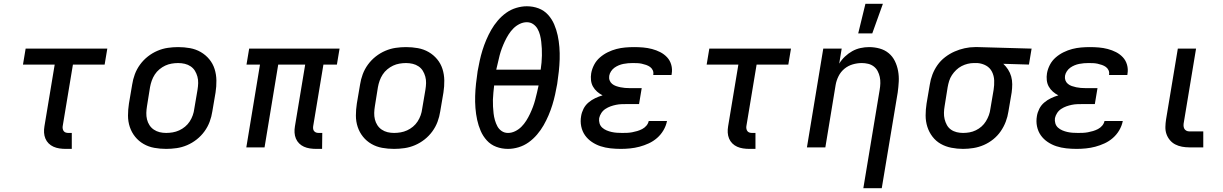

<svg xmlns="http://www.w3.org/2000/svg" viewBox="-20 -776 6440 1011"><path d="M358 8H326Q309 8 292.5 5.5Q276 3 261.5 -3.5Q247 -10 236 -21Q225 -32 219 -46.5Q213 -61 212 -77.5Q211 -94 214 -111L268 -436H101L115 -520H545L531 -436H364L310 -111Q309 -104 310.5 -97Q312 -90 316 -85Q320 -80 326.5 -78Q333 -76 340 -76H358Z M855 8Q823 8 792.5 2.5Q762 -3 736 -18Q710 -33 691.5 -56Q673 -79 663.5 -107.5Q654 -136 654 -167.5Q654 -199 659 -231L676 -331Q680 -358 690 -385Q700 -412 717.5 -436Q735 -460 758.5 -478.5Q782 -497 809 -508.5Q836 -520 863.5 -524Q891 -528 918 -528Q950 -528 980.5 -522.5Q1011 -517 1037 -502Q1063 -487 1082 -464Q1101 -441 1110 -412.5Q1119 -384 1119.5 -352.5Q1120 -321 1115 -289L1098 -189Q1094 -162 1084 -135Q1074 -108 1056.5 -84Q1039 -60 1015.5 -41.5Q992 -23 965 -11.5Q938 0 910 4Q882 8 855 8ZM855 -76Q872 -76 889.5 -79Q907 -82 923.5 -89.5Q940 -97 954.5 -109Q969 -121 979 -136.5Q989 -152 995 -169Q1001 -186 1003 -203L1020 -303Q1023 -321 1023.5 -338.5Q1024 -356 1019.5 -372.5Q1015 -389 1006.5 -403Q998 -417 984 -426.5Q970 -436 953 -440Q936 -444 918 -444Q901 -444 883.5 -441Q866 -438 850 -430.5Q834 -423 819.5 -411Q805 -399 795 -383.5Q785 -368 779 -351Q773 -334 770 -317L754 -217Q751 -199 750.5 -181.5Q750 -164 754 -147.5Q758 -131 767 -117Q776 -103 790 -93.5Q804 -84 820.5 -80Q837 -76 855 -76Z M1676 8H1645Q1628 8 1611.5 5.5Q1595 3 1580.5 -3.5Q1566 -10 1555 -21Q1544 -32 1538 -46.5Q1532 -61 1531 -77.5Q1530 -94 1533 -111L1587 -436H1445L1373 0H1277L1349 -436H1278L1292 -520H1768L1754 -436H1683L1629 -111Q1628 -104 1629 -97Q1630 -90 1634.5 -85Q1639 -80 1645 -78Q1651 -76 1659 -76H1677Z M2055 8Q2023 8 1992.5 2.5Q1962 -3 1936 -18Q1910 -33 1891.5 -56Q1873 -79 1863.5 -107.5Q1854 -136 1854 -167.5Q1854 -199 1859 -231L1876 -331Q1880 -358 1890 -385Q1900 -412 1917.5 -436Q1935 -460 1958.5 -478.5Q1982 -497 2009 -508.5Q2036 -520 2063.5 -524Q2091 -528 2118 -528Q2150 -528 2180.5 -522.5Q2211 -517 2237 -502Q2263 -487 2282 -464Q2301 -441 2310 -412.5Q2319 -384 2319.5 -352.5Q2320 -321 2315 -289L2298 -189Q2294 -162 2284 -135Q2274 -108 2256.5 -84Q2239 -60 2215.5 -41.5Q2192 -23 2165 -11.5Q2138 0 2110 4Q2082 8 2055 8ZM2055 -76Q2072 -76 2089.5 -79Q2107 -82 2123.5 -89.5Q2140 -97 2154.5 -109Q2169 -121 2179 -136.5Q2189 -152 2195 -169Q2201 -186 2203 -203L2220 -303Q2223 -321 2223.5 -338.5Q2224 -356 2219.5 -372.5Q2215 -389 2206.5 -403Q2198 -417 2184 -426.5Q2170 -436 2153 -440Q2136 -444 2118 -444Q2101 -444 2083.5 -441Q2066 -438 2050 -430.5Q2034 -423 2019.5 -411Q2005 -399 1995 -383.5Q1985 -368 1979 -351Q1973 -334 1970 -317L1954 -217Q1951 -199 1950.5 -181.5Q1950 -164 1954 -147.5Q1958 -131 1967 -117Q1976 -103 1990 -93.5Q2004 -84 2020.5 -80Q2037 -76 2055 -76Z M2655 8Q2622 8 2593 -3Q2564 -14 2543.5 -36.5Q2523 -59 2511 -87Q2499 -115 2492.5 -145Q2486 -175 2483.5 -207Q2481 -239 2482 -271Q2483 -303 2486.5 -335.5Q2490 -368 2495 -401Q2500 -429 2506 -456.5Q2512 -484 2520.5 -511.5Q2529 -539 2540.5 -566Q2552 -593 2566.5 -618.5Q2581 -644 2601 -667.5Q2621 -691 2645.5 -708.5Q2670 -726 2698.5 -734.5Q2727 -743 2754 -743Q2787 -743 2816 -732Q2845 -721 2865.5 -698.5Q2886 -676 2898 -648Q2910 -620 2916.5 -590Q2923 -560 2925.5 -528Q2928 -496 2927 -464Q2926 -432 2922.5 -399.5Q2919 -367 2914 -334Q2909 -306 2903 -278.5Q2897 -251 2888.5 -223.5Q2880 -196 2868.5 -169Q2857 -142 2842.5 -116.5Q2828 -91 2808 -67.5Q2788 -44 2763.5 -26.5Q2739 -9 2710.5 -0.5Q2682 8 2655 8ZM2593 -409H2827Q2830 -428 2831.5 -446.5Q2833 -465 2833.5 -483.5Q2834 -502 2833 -520Q2832 -538 2830 -556Q2828 -574 2823.5 -591.5Q2819 -609 2810.5 -624Q2802 -639 2787.5 -649Q2773 -659 2754 -659Q2735 -659 2716.5 -650Q2698 -641 2683.5 -626.5Q2669 -612 2658 -594.5Q2647 -577 2638.5 -559Q2630 -541 2623 -522.5Q2616 -504 2611 -485Q2606 -466 2602 -447Q2598 -428 2593 -409ZM2655 -76Q2674 -76 2692.5 -85Q2711 -94 2725.5 -108.5Q2740 -123 2751 -140.5Q2762 -158 2770.5 -176Q2779 -194 2786 -212.5Q2793 -231 2798 -250Q2803 -269 2807.5 -288Q2812 -307 2816 -326H2582Q2580 -307 2578 -288.5Q2576 -270 2575.5 -251.5Q2575 -233 2576 -215Q2577 -197 2579 -179Q2581 -161 2586 -143.5Q2591 -126 2599 -111Q2607 -96 2621.5 -86Q2636 -76 2655 -76Z M3249 8Q3221 8 3194 5Q3167 2 3142.5 -6Q3118 -14 3096.5 -28.5Q3075 -43 3060.5 -63.5Q3046 -84 3040.5 -110.5Q3035 -137 3040 -165Q3043 -184 3052.5 -203Q3062 -222 3078.5 -236Q3095 -250 3114 -259Q3133 -268 3153 -274Q3137 -282 3124 -293.5Q3111 -305 3102.5 -320Q3094 -335 3092 -353.5Q3090 -372 3093 -390Q3097 -413 3108.5 -435Q3120 -457 3139 -473.5Q3158 -490 3180.5 -501Q3203 -512 3226 -518Q3249 -524 3272.5 -526Q3296 -528 3319 -528Q3343 -528 3366.5 -526Q3390 -524 3413 -518Q3436 -512 3456.5 -501.5Q3477 -491 3492.5 -474.5Q3508 -458 3514.5 -435Q3521 -412 3517 -388L3516 -381H3420V-384Q3422 -396 3417 -406.5Q3412 -417 3403 -423.5Q3394 -430 3382.5 -434Q3371 -438 3359.5 -440.5Q3348 -443 3336 -443.5Q3324 -444 3311 -444Q3299 -444 3287 -443Q3275 -442 3262.5 -439.5Q3250 -437 3238 -432Q3226 -427 3215.5 -419.5Q3205 -412 3197.5 -400.5Q3190 -389 3188 -377Q3186 -364 3190 -353Q3194 -342 3203 -334.5Q3212 -327 3223.5 -323Q3235 -319 3247 -316.5Q3259 -314 3271 -313Q3283 -312 3295 -312H3359L3345 -228H3281Q3267 -228 3252.5 -227.5Q3238 -227 3223.5 -224Q3209 -221 3195 -216Q3181 -211 3168 -202.5Q3155 -194 3146.5 -181Q3138 -168 3135 -154Q3133 -140 3137 -126.5Q3141 -113 3151 -104Q3161 -95 3174 -89.5Q3187 -84 3200.5 -81Q3214 -78 3227.5 -77Q3241 -76 3256 -76Q3269 -76 3282 -76.5Q3295 -77 3308.5 -79.5Q3322 -82 3335.5 -86Q3349 -90 3361.5 -96.5Q3374 -103 3383.5 -114Q3393 -125 3396 -139H3492V-138Q3487 -113 3473.5 -90Q3460 -67 3440 -49.5Q3420 -32 3396 -21Q3372 -10 3347.5 -3.5Q3323 3 3298 5.5Q3273 8 3249 8Z M3958 8H3926Q3909 8 3892.5 5.5Q3876 3 3861.5 -3.5Q3847 -10 3836 -21Q3825 -32 3819 -46.5Q3813 -61 3812 -77.5Q3811 -94 3814 -111L3868 -436H3701L3715 -520H4145L4131 -436H3964L3910 -111Q3909 -104 3910.5 -97Q3912 -90 3916 -85Q3920 -80 3926.5 -78Q3933 -76 3940 -76H3958Z M4526 215 4612 -303Q4615 -320 4615.5 -337.5Q4616 -355 4612.5 -371Q4609 -387 4601.5 -401.5Q4594 -416 4581 -426Q4568 -436 4551.5 -440Q4535 -444 4518 -444Q4494 -444 4470 -437Q4446 -430 4426.5 -414Q4407 -398 4395.5 -375Q4384 -352 4380 -328L4326 0H4229L4315 -520H4412L4399 -441Q4411 -461 4429 -478Q4447 -495 4467.5 -506.5Q4488 -518 4511 -523Q4534 -528 4556 -528Q4585 -528 4612 -520.5Q4639 -513 4659.5 -496Q4680 -479 4692 -454.5Q4704 -430 4709 -402.5Q4714 -375 4712.5 -346.5Q4711 -318 4707 -289L4623 215ZM4499 -600 4537 -756H4629L4573 -600Z M5051 8Q5020 8 4989.5 2Q4959 -4 4933.5 -18.5Q4908 -33 4890 -56.5Q4872 -80 4863 -108.5Q4854 -137 4854 -168Q4854 -199 4859 -231L4876 -331Q4880 -358 4890 -384Q4900 -410 4916.5 -433.5Q4933 -457 4956.5 -475Q4980 -493 5006 -504.5Q5032 -516 5059.5 -522Q5087 -528 5113 -528H5131L5412 -520L5398 -436L5263 -440Q5277 -427 5288 -410Q5299 -393 5304.5 -373.5Q5310 -354 5310 -332.5Q5310 -311 5307 -289L5290 -189Q5286 -162 5276 -135.5Q5266 -109 5249.5 -85Q5233 -61 5210 -42.5Q5187 -24 5160.5 -12.5Q5134 -1 5106 3.5Q5078 8 5051 8ZM5051 -76Q5068 -76 5085 -79Q5102 -82 5118.5 -90Q5135 -98 5148.5 -110Q5162 -122 5171.5 -137.5Q5181 -153 5187 -169.5Q5193 -186 5195 -203L5212 -303Q5216 -328 5215 -352.5Q5214 -377 5203.5 -398Q5193 -419 5172.5 -430.5Q5152 -442 5127 -444H5108Q5092 -444 5075.5 -440Q5059 -436 5043.5 -428Q5028 -420 5015 -407.5Q5002 -395 4992.5 -380.5Q4983 -366 4978 -350Q4973 -334 4970 -317L4954 -217Q4951 -200 4950.5 -182.5Q4950 -165 4954 -148.5Q4958 -132 4966 -117.5Q4974 -103 4987.5 -93.5Q5001 -84 5017.5 -80Q5034 -76 5051 -76Z M5649 8Q5621 8 5594 5Q5567 2 5542.5 -6Q5518 -14 5496.5 -28.5Q5475 -43 5460.5 -63.5Q5446 -84 5440.5 -110.5Q5435 -137 5440 -165Q5443 -184 5452.5 -203Q5462 -222 5478.5 -236Q5495 -250 5514 -259Q5533 -268 5553 -274Q5537 -282 5524 -293.5Q5511 -305 5502.5 -320Q5494 -335 5492 -353.5Q5490 -372 5493 -390Q5497 -413 5508.5 -435Q5520 -457 5539 -473.5Q5558 -490 5580.5 -501Q5603 -512 5626 -518Q5649 -524 5672.5 -526Q5696 -528 5719 -528Q5743 -528 5766.5 -526Q5790 -524 5813 -518Q5836 -512 5856.5 -501.5Q5877 -491 5892.5 -474.5Q5908 -458 5914.5 -435Q5921 -412 5917 -388L5916 -381H5820V-384Q5822 -396 5817 -406.5Q5812 -417 5803 -423.5Q5794 -430 5782.5 -434Q5771 -438 5759.5 -440.5Q5748 -443 5736 -443.5Q5724 -444 5711 -444Q5699 -444 5687 -443Q5675 -442 5662.5 -439.5Q5650 -437 5638 -432Q5626 -427 5615.5 -419.5Q5605 -412 5597.5 -400.5Q5590 -389 5588 -377Q5586 -364 5590 -353Q5594 -342 5603 -334.5Q5612 -327 5623.5 -323Q5635 -319 5647 -316.5Q5659 -314 5671 -313Q5683 -312 5695 -312H5759L5745 -228H5681Q5667 -228 5652.5 -227.5Q5638 -227 5623.5 -224Q5609 -221 5595 -216Q5581 -211 5568 -202.5Q5555 -194 5546.5 -181Q5538 -168 5535 -154Q5533 -140 5537 -126.5Q5541 -113 5551 -104Q5561 -95 5574 -89.5Q5587 -84 5600.5 -81Q5614 -78 5627.5 -77Q5641 -76 5656 -76Q5669 -76 5682 -76.5Q5695 -77 5708.5 -79.5Q5722 -82 5735.5 -86Q5749 -90 5761.5 -96.5Q5774 -103 5783.5 -114Q5793 -125 5796 -139H5892V-138Q5887 -113 5873.5 -90Q5860 -67 5840 -49.5Q5820 -32 5796 -21Q5772 -10 5747.5 -3.5Q5723 3 5698 5.5Q5673 8 5649 8Z M6316 0H6243Q6223 0 6204 -3.5Q6185 -7 6168.5 -15.5Q6152 -24 6140 -38.5Q6128 -53 6122 -70.5Q6116 -88 6116.5 -108Q6117 -128 6120 -147L6182 -520H6278L6214 -134Q6212 -125 6212 -116Q6212 -107 6215.5 -99.5Q6219 -92 6226.5 -88Q6234 -84 6243 -84H6316Z"/></svg>

Font: Iosevka Aile Medium Oblique
Style: Regular
Weight: 500
Italic angle: -9°
Designer: Belleve Invis
Foundry: Belleve Invis
Version: Version 31.1.0; ttfautohint (v1.8.4)